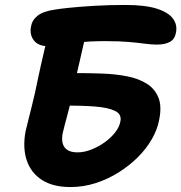

<svg xmlns="http://www.w3.org/2000/svg" viewBox="-20 -738 732 775"><path d="M264 17Q194 17 149.5 -11.5Q105 -40 88 -90.5Q71 -141 83 -207Q89 -231 95 -256Q101 -281 108 -308Q115 -335 121.5 -364.5Q128 -394 134 -424Q139 -449 146 -479Q153 -509 160 -539.5Q167 -570 173 -593.5Q179 -617 181 -627L331 -624Q328 -606 320 -571Q312 -536 302.5 -494.5Q293 -453 284 -414.5Q275 -376 271 -352Q268 -337 263 -316.5Q258 -296 252 -274Q246 -252 241 -232.5Q236 -213 233 -200Q226 -163 241 -143Q256 -123 293 -123Q320 -123 348 -134Q376 -145 401 -162.5Q426 -180 444 -202.5Q462 -225 466 -248Q472 -277 444 -290.5Q416 -304 363.5 -308Q311 -312 242 -312Q221 -312 205 -319.5Q189 -327 182 -340Q175 -353 178 -368Q182 -390 197.5 -406.5Q213 -423 236 -433Q259 -443 287 -443Q340 -443 393.5 -441Q447 -439 493 -430Q539 -421 572 -400.5Q605 -380 619.5 -344Q634 -308 622 -252Q615 -215 593 -176.5Q571 -138 537 -104Q503 -70 459.5 -42.5Q416 -15 366.5 1Q317 17 264 17ZM179 -551Q135 -551 117 -574.5Q99 -598 105 -630Q109 -656 131 -674Q153 -692 200 -699Q216 -702 258.5 -706.5Q301 -711 360.5 -714.5Q420 -718 486 -718Q566 -718 613 -703Q660 -688 678.5 -662.5Q697 -637 690 -605Q685 -579 665 -568.5Q645 -558 613 -558Q592 -558 566 -561.5Q540 -565 501.5 -568.5Q463 -572 404 -572Q345 -572 301.5 -567Q258 -562 228.5 -556.5Q199 -551 179 -551Z"/></svg>

Font: Shantell Sans
Style: Bold Italic
Weight: 700
Italic angle: -11°
Designer: Stephen Nixon, Anya Danilova, Shantell Martin
Foundry: Arrow Type
Version: Version 1.011;[c5ecc13dd]